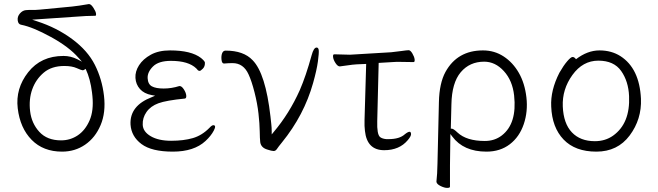

<svg xmlns="http://www.w3.org/2000/svg" viewBox="-20 -727 3213 937"><path d="M415 -707Q424 -707 435.5 -689.5Q447 -672 448.5 -661Q450 -650 445 -650Q404 -650 342 -645L137 -631L161 -623Q257 -592 332.5 -536Q408 -480 443 -410.5Q478 -341 487.5 -259.5Q497 -178 471 -116.5Q445 -55 395.5 -21Q346 13 283 13Q191 13 134.5 -44.5Q78 -102 66.5 -198.5Q55 -295 117.5 -374.5Q180 -454 290 -454Q325 -454 357 -438L380 -426L363 -445Q317 -498 228.5 -546.5Q140 -595 84 -606Q69 -608 66.5 -627Q64 -646 77 -661Q90 -676 106 -677.5Q122 -679 137 -678.5Q152 -678 174 -680L331 -695Q361 -698 413 -707ZM398 -391Q389 -384 383.5 -384Q378 -384 354.5 -394.5Q331 -405 294 -405Q232 -405 193.5 -372.5Q155 -340 137.5 -291.5Q120 -243 127 -184Q134 -125 172 -83.5Q210 -42 278 -42Q323 -42 359.5 -66.5Q396 -91 417 -139Q438 -187 431 -258L429 -276Q421 -342 398 -391Z M855 -307H857Q867 -307 877.5 -290.5Q888 -274 889 -260.5Q890 -247 882 -246Q791 -237 753 -223Q715 -209 695 -180.5Q675 -152 676.5 -118Q678 -84 716 -62Q754 -40 815 -40Q876 -40 921 -53Q966 -66 1003 -104Q1014 -116 1021 -116Q1037 -116 1023.5 -90Q1010 -64 983 -39Q927 13 823.5 13Q720 13 670.5 -24Q621 -61 617 -119Q612 -211 721 -253L737 -260L720 -263Q683 -270 663 -292.5Q643 -315 641 -346.5Q639 -378 658.5 -408.5Q678 -439 716 -460Q754 -481 810 -481Q913 -481 961 -444Q979 -429 980 -422Q981 -403 970 -392Q959 -381 954.5 -381Q950 -381 946 -384L938 -393Q900 -430 814 -430Q754 -430 726.5 -402.5Q699 -375 700.5 -345.5Q702 -316 721.5 -305.5Q741 -295 779 -295Q817 -295 855 -307Z M1193 -364Q1168 -419 1115 -419Q1096 -419 1074 -417H1073Q1063 -417 1061 -435.5Q1059 -454 1064 -467Q1069 -480 1081 -480Q1169 -480 1213 -433Q1276 -369 1300 -158L1304 -121Q1306 -103 1306 -85V-71L1315 -82Q1392 -173 1443 -287Q1473 -356 1501 -458Q1511 -495 1525 -495Q1534 -495 1535.5 -482Q1537 -469 1531.5 -427.5Q1526 -386 1508 -322Q1464 -165 1356 -32Q1338 -10 1331.5 0Q1325 10 1315.5 10Q1306 10 1285 3Q1254 -6 1250 -33Q1248 -51 1247.5 -87Q1247 -123 1241.5 -172.5Q1236 -222 1222 -277Q1208 -332 1193 -364Z M1998 -424 1933 -425H1913Q1903 -425 1895 -424L1828 -420L1821 -136Q1819 -71 1835 -58Q1845 -50 1865 -48H1876Q1930 -48 1956 -72Q1971 -84 1979 -84Q1985 -84 1986 -73.5Q1987 -63 1970 -43Q1929 6 1855 6Q1771 6 1761 -88Q1758 -110 1759 -142L1767 -415L1721 -413Q1702 -412 1676 -408Q1650 -404 1639 -403H1638Q1628 -403 1617.5 -419Q1607 -435 1605.5 -448.5Q1604 -462 1611 -462L1688 -460L1889 -472Q1911 -474 1938.5 -478Q1966 -482 1974.5 -482Q1983 -482 1992.5 -466Q2002 -450 2003.5 -437Q2005 -424 1998 -424ZM1956 -72ZM1895 -424H1894Z M2176 79V184Q2176 190 2162.5 190Q2149 190 2130.5 181Q2112 172 2110 161V158Q2114 125 2115 71L2122 -229Q2124 -321 2154 -376Q2212 -481 2337 -481Q2393 -481 2438 -451.5Q2483 -422 2512 -371.5Q2541 -321 2549 -252Q2557 -183 2536 -121Q2515 -59 2468 -23Q2421 13 2354 13Q2242 13 2187 -61L2178 -73ZM2185 -99Q2193 -99 2213 -80Q2257 -39 2346 -39Q2394 -39 2429 -66Q2504 -124 2489 -261Q2481 -334 2439 -380Q2397 -426 2343 -426Q2272 -426 2228.5 -374.5Q2185 -323 2183 -218L2180 -99Z M2791 -438Q2847 -481 2905.5 -481Q2964 -481 3008 -453Q3101 -393 3108 -245Q3112 -145 3053 -66Q2994 13 2890.5 13Q2787 13 2730.5 -46Q2674 -105 2670 -207Q2666 -286 2710 -372Q2730 -407 2748 -428Q2766 -449 2774.5 -449Q2783 -449 2791 -438ZM2883 -38Q2934 -38 2972 -65Q3056 -125 3050 -258Q3047 -330 3011.5 -380.5Q2976 -431 2900 -431Q2824 -431 2773.5 -361Q2723 -291 2726.5 -207.5Q2730 -124 2771 -81Q2812 -38 2883 -38Z"/></svg>

Font: ToneOZ-Pinyin-WenKai-Light
Style: Light
Weight: 300
Designer: Fontworks Inc.
Foundry: ToneOZ
Version: Version 0.240331